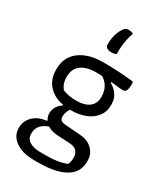

<svg xmlns="http://www.w3.org/2000/svg" viewBox="-254 -924 1108 1280"><g transform="rotate(30 300.0 -284.0)"><path d="M162 -72Q162 -91 168.5 -107.5Q175 -124 186.5 -138Q198 -152 214 -161V-177L283 -174Q265 -158 257 -137Q249 -116 249 -95Q249 -79 259 -70Q269 -61 292 -59L409 -50Q451 -48 480.5 -31Q510 -14 526 13Q542 40 542 74V83Q542 117 528 147Q514 177 481.5 200Q449 223 395 236.5Q341 250 262 250H231Q167 250 123.5 232Q80 214 57.5 184Q35 154 35 118V111Q35 76 53 47.5Q71 19 102.5 1Q134 -17 175 -20V-39L227 0Q193 8 170.5 22.5Q148 37 137 57Q126 77 126 103V110Q126 132 139.5 148.5Q153 165 180 174Q207 183 246 183H280Q331 183 367 177.5Q403 172 439 159Q446 148 448.5 134Q451 120 451 107V100Q451 75 435 55.5Q419 36 384 34L277 28Q240 25 214 10.5Q188 -4 175 -26.5Q162 -49 162 -72ZM321 -473 417 -476V-451Q450 -433 471 -403Q492 -373 492 -329V-322Q492 -273 464 -236.5Q436 -200 387.5 -180.5Q339 -161 278 -161Q212 -160 162 -181.5Q112 -203 84 -245Q56 -287 56 -346V-352Q56 -410 85 -453.5Q114 -497 169.5 -521.5Q225 -546 303 -546Q367 -546 421 -543Q475 -540 539 -533Q541 -529 541.5 -521.5Q542 -514 542 -507Q542 -482 535 -466Q528 -450 509 -450Q491 -450 466 -453.5Q441 -457 401 -460.5Q361 -464 297 -464Q223 -464 182 -433Q141 -402 141 -339V-333Q141 -317 147 -295.5Q153 -274 170 -253Q194 -243 219 -238.5Q244 -234 277 -234Q338 -234 373.5 -260.5Q409 -287 409 -339V-346Q409 -365 402 -388.5Q395 -412 376.5 -435Q358 -458 321 -473ZM317 -630Q294 -630 281.5 -639Q269 -648 269 -666Q269 -692 274 -718.5Q279 -745 289 -767.5Q299 -790 312 -805Q319 -813 326 -815.5Q333 -818 344 -818Q355 -818 363 -816Q371 -814 380 -810Q369 -776 364 -752.5Q359 -729 356.5 -702.5Q354 -676 354 -637Q344 -634 335.5 -632Q327 -630 317 -630Z"/></g></svg>

Font: Recursive Casual
Style: Regular
Weight: 400
Version: Version 1.047